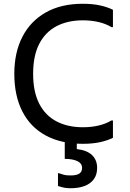

<svg xmlns="http://www.w3.org/2000/svg" viewBox="-20 -752 688 1020"><path d="M56 -360Q56 -472 98.5 -555.5Q141 -639 222.5 -685.5Q304 -732 420 -732Q471 -732 510.5 -723.5Q550 -715 580 -700V-608H572Q542 -626 503.5 -635Q465 -644 420 -644Q340 -644 280.5 -613Q221 -582 188.5 -519Q156 -456 156 -360Q156 -264 188.5 -201Q221 -138 280.5 -107Q340 -76 420 -76Q465 -76 503.5 -85Q542 -94 572 -112H580V-20Q550 -5 510.5 3.5Q471 12 420 12Q304 12 222.5 -32.5Q141 -77 98.5 -160.5Q56 -244 56 -360ZM388 -24V40Q442 46 469 72Q496 98 496 140Q496 176 478.5 200Q461 224 429.5 236Q398 248 356 248Q335 248 320.5 245Q306 242 288 236V168H292Q310 174 321 177Q332 180 356 180Q386 180 401 170.5Q416 161 416 140Q416 116 391 104Q366 92 324 92V-24Z"/></svg>

Font: Kufam
Style: Regular
Weight: 400
Designer: Wael Morcos, Artur Schmal
Foundry: Original Type
Version: Version 1.301; ttfautohint (v1.8.3)